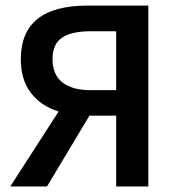

<svg xmlns="http://www.w3.org/2000/svg" viewBox="-20 -674 640 694"><path d="M399.9 0V-255.9H303.2L149.9 0H17.1L191.9 -271Q128.4 -290.5 91.8 -338.1Q55.2 -385.7 55.2 -460Q55.2 -653.8 295.9 -653.8H516.1V0ZM308.1 -348.1H399.9V-561H308.1Q238.3 -561 204.1 -537.8Q169.9 -514.6 169.9 -460Q169.9 -404.8 205.1 -376.5Q240.2 -348.1 308.1 -348.1Z"/></svg>

Font: Toshiba Sans Medium
Style: Regular
Weight: 500
Designer: Paul D. Hunt
Foundry: Toshiba Corporation
Version: Version 2.020;PS 2.0;hotconv 1.0.86;makeotf.lib2.5.63406